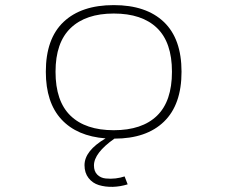

<svg xmlns="http://www.w3.org/2000/svg" viewBox="-20 -532 890 752"><path d="M480 190Q451 199 421.8 199.8Q392.5 200.5 367.5 193Q342.5 185.5 326.8 165.2Q311 145 311 115Q311 58.5 393.5 10Q281.5 1.5 220.5 -64.5Q159.5 -130.5 159.5 -251Q159.5 -380.5 229 -446.2Q298.5 -512 425.5 -512Q552.5 -512 621.8 -446Q691 -380 691 -251Q691 -122 622.2 -55.5Q553.5 11 428 11Q348 67.5 348 116Q348 139 361 152Q374 165 393.8 167Q413.5 169 432.5 166.8Q451.5 164.5 468 159ZM425.5 -22Q536.5 -22 595 -78.8Q653.5 -135.5 653.5 -251Q653.5 -366 594.8 -422.5Q536 -479 425.5 -479Q316 -479 256.8 -422.2Q197.5 -365.5 197.5 -251Q197.5 -135.5 256.2 -78.8Q315 -22 425.5 -22Z"/></svg>

Font: League Mono Wide Thin
Style: Regular
Weight: 100
Width: 8
Designer: Tyler Finck
Foundry: The League of Moveable Type / Tyler Finck
Version: Version 2.210